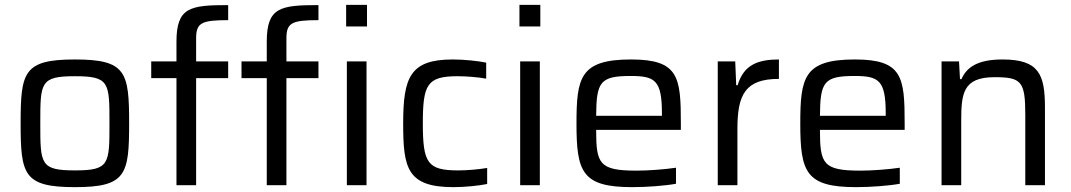

<svg xmlns="http://www.w3.org/2000/svg" viewBox="-20 -763 4411 791"><path d="M289 8C500 8 512 -44 512 -255C512 -466 500 -518 289 -518C77 -518 65 -466 65 -255C65 -44 77 8 289 8ZM289 -61C146 -61 146 -87 146 -255C146 -423 146 -449 289 -449C431 -449 431 -423 431 -255C431 -87 431 -61 289 -61Z M1406 -743V-654H1492V-743ZM707 -441V0H788V-441H920V-510H788V-605C788 -669 810 -680 920 -680V-742C763 -742 707 -733 707 -591V-510H603V-441ZM1079 -441V0H1160V-441H1292V-510H1160V-605C1160 -669 1182 -680 1292 -680V-742C1135 -742 1079 -733 1079 -591V-510H975V-441ZM1409 -510V0H1490V-510Z M1848 8C1896 8 1954 2 1987 -5V-71C1952 -65 1904 -61 1868 -61C1741 -61 1722 -91 1722 -255C1722 -414 1739 -449 1865 -449C1902 -449 1950 -445 1983 -439V-505C1949 -512 1892 -518 1845 -518C1670 -518 1641 -445 1641 -255C1641 -72 1656 8 1848 8Z M2120 -743V-654H2206V-743ZM2123 -510V0H2204V-510Z M2785 -228V-255C2785 -446 2776 -518 2580 -518C2370 -518 2355 -444 2355 -254C2355 -54 2378 8 2585 8C2647 8 2723 2 2765 -6V-72C2718 -65 2650 -60 2602 -60C2448 -60 2436 -89 2436 -228ZM2578 -450C2678 -450 2707 -433 2707 -296V-286H2436C2437 -425 2452 -450 2578 -450Z M2937 -510V0H3018V-232C3018 -373 3050 -438 3189 -438V-518C3106 -518 3044 -498 3019 -412H3013L3009 -510Z M3707 -228V-255C3707 -446 3698 -518 3502 -518C3292 -518 3277 -444 3277 -254C3277 -54 3300 8 3507 8C3569 8 3645 2 3687 -6V-72C3640 -65 3572 -60 3524 -60C3370 -60 3358 -89 3358 -228ZM3500 -450C3600 -450 3629 -433 3629 -296V-286H3358C3359 -425 3374 -450 3500 -450Z M3859 -510V0H3940V-263C3940 -376 3946 -445 4077 -445C4187 -445 4204 -429 4204 -291V0H4285V-319C4285 -456 4261 -518 4110 -518C4006 -518 3962 -485 3941 -437H3935L3931 -510Z"/></svg>

Font: Saira UNSAM
Style: Regular
Weight: 400
Designer: Hector Gatti with collaboration of the Omnibus-Type team
Foundry: Omnibus-Type
Version: Version 0.072;PS 000.072;hotconv 1.0.88;makeotf.lib2.5.64775